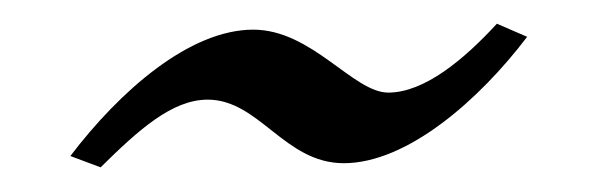

<svg xmlns="http://www.w3.org/2000/svg" viewBox="-20 -666 492 158"><path d="M413.8 -635.7 388.9 -646.5C362 -617.2 329.3 -589.8 299.5 -589.8C270.7 -589.8 236.7 -641.6 188.4 -641.6C136.1 -641.6 78.7 -591.3 37.9 -537.6L62.8 -528.3C94 -559.1 121.6 -584 150.9 -584C193.4 -584 214.1 -531.7 262.9 -531.7C315.2 -531.7 374.6 -584 413.8 -635.7Z"/></svg>

Font: Pierce
Style: Oblique
Weight: 400
Italic angle: -15°
Version: Version 0.2.0